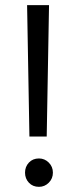

<svg xmlns="http://www.w3.org/2000/svg" viewBox="-20 -720 301 744"><path d="M85 -700H170L161 -191H94ZM131 4Q107 4 92 -12Q77 -28 77 -51Q77 -74 92 -90Q107 -106 131 -106Q153 -106 169 -90Q185 -74 185 -51Q185 -28 169 -12Q153 4 131 4Z"/></svg>

Font: Albert Sans
Style: Regular
Weight: 400
Designer: Andreas Rasmussen
Foundry: a.Foundry
Version: Version 1.025